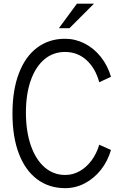

<svg xmlns="http://www.w3.org/2000/svg" viewBox="-20 -1006 645 1038"><path d="M47.4 -392.1Q47.4 -519 82.3 -610.1Q117.2 -701.2 181.4 -748.8Q245.6 -796.4 331.5 -796.4Q387.2 -796.4 437.5 -770.8Q487.8 -745.1 524.9 -698.5Q562 -651.9 580.1 -590.8L516.6 -561.5Q496.1 -636.7 447.8 -680.9Q399.4 -725.1 331.5 -725.1Q267.1 -725.1 219.5 -684.8Q171.9 -644.5 146 -570.6Q120.1 -496.6 120.1 -397.9Q120.1 -296.9 146.5 -220.2Q172.9 -143.6 220.9 -101.8Q269 -60.1 332.5 -60.1Q374 -60.1 410.4 -80.6Q446.8 -101.1 474.4 -137.9Q502 -174.8 516.6 -223.6L580.1 -195.3Q562.5 -134.8 525.4 -87.9Q488.3 -41 438.2 -14.9Q388.2 11.2 332.5 11.2Q245.6 11.2 181.4 -36.4Q117.2 -84 82.3 -174.6Q47.4 -265.1 47.4 -392.1ZM396 -986.3H488.3L355.5 -853.5H298.3Z"/></svg>

Font: Decalotype Light
Style: Regular
Weight: 300
Designer: Alfredo Marco Pradil
Foundry: Alfredo Marco Pradil
Version: Version 1.0